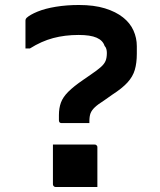

<svg xmlns="http://www.w3.org/2000/svg" viewBox="-20 -740 640 769"><path d="M370 9Q330 9 286.5 9Q243 9 203 9Q200 9 197.5 7.5Q195 6 193.5 3.5Q192 1 192 -2V-161Q232 -161 275.5 -161Q319 -161 359 -161Q363 -161 365 -159.5Q367 -158 368.5 -156Q370 -154 370 -150ZM296 -720Q357 -720 400.5 -706.5Q444 -693 472.5 -670.5Q501 -648 514.5 -618Q528 -588 528 -555V-525Q528 -488 520 -460.5Q512 -433 490.5 -409.5Q469 -386 430 -361L396 -337Q372 -322 359.5 -310Q347 -298 342.5 -286Q338 -274 338 -254V-247H227Q223 -247 220.5 -248.5Q218 -250 217 -252.5Q216 -255 216 -258V-279Q216 -307 224 -329Q232 -351 253.5 -372.5Q275 -394 313 -420L342 -440Q370 -459 384 -471.5Q398 -484 403 -496.5Q408 -509 408 -528Q408 -536 406 -543.5Q404 -551 399 -556Q392 -578 367 -589Q342 -600 295 -600Q240 -600 193 -587.5Q146 -575 100 -546H82Q82 -574 82 -602Q82 -630 82 -658Q82 -661 83 -663.5Q84 -666 86 -668Q100 -681 130.5 -693.5Q161 -706 204 -713Q247 -720 296 -720Z"/></svg>

Font: Recursive SemiBold
Style: Regular
Weight: 600
Version: Version 1.085